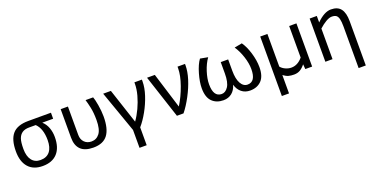

<svg xmlns="http://www.w3.org/2000/svg" viewBox="-24 -1237 4175 2139"><g transform="rotate(-20 2063.0 -167.0)"><path d="M571.8 -512.2V-440.9H442.9Q482.9 -404.8 501.5 -353.3Q520 -301.8 520 -244.1Q520 -118.2 459 -51.5Q397.9 15.1 285.2 15.1Q174.8 15.1 116 -51.5Q57.1 -118.2 57.1 -240.2Q57.1 -379.9 115 -446Q172.9 -512.2 303.2 -512.2ZM287.1 -440.9Q235.4 -440.9 204.6 -419.9Q173.8 -398.9 159.4 -358.6Q145 -318.4 145 -236.8Q145 -151.4 181.2 -103.8Q217.3 -56.2 283.2 -56.2Q356.9 -56.2 395 -103.5Q433.1 -150.9 433.1 -238.8Q433.1 -375 365.2 -440.9Z M687 -512.2H772.9V-175.8Q772.9 -122.1 804.9 -89.1Q836.9 -56.2 888.7 -56.2Q947.8 -56.2 984.4 -104.5Q1021 -152.8 1021 -263.2Q1021 -348.1 1007.6 -411.1Q994.1 -474.1 981.9 -512.2H1071.8Q1083.5 -484.9 1096.2 -410.9Q1108.9 -336.9 1108.9 -272.9Q1108.9 -127.4 1055.7 -56.2Q1002.4 15.1 885.7 15.1Q784.7 15.1 735.8 -33.2Q687 -81.5 687 -172.9Z M1282.2 -512.2 1418.9 -98.1Q1458 -152.8 1490 -221.4Q1522 -290 1541.5 -361.3Q1561 -432.6 1561 -495.1V-512.2H1649.9V-491.2Q1649.9 -417 1621.1 -329.1Q1592.3 -241.2 1546.1 -158.4Q1500 -75.7 1450.2 -19V192.9H1365.2V-19L1190.9 -512.2Z M1803.2 -512.2 1934.1 -89.8Q1992.2 -182.6 2032.2 -295.9Q2072.3 -409.2 2072.3 -492.2V-512.2H2161.1V-495.1Q2161.1 -422.9 2134 -335.7Q2106.9 -248.5 2057.6 -155.8Q2008.3 -63 1957 0H1878.9L1710.9 -512.2Z M2834 -511.2Q2874 -455.6 2901.1 -365.5Q2928.2 -275.4 2928.2 -195.8Q2928.2 -87.9 2877.7 -36.4Q2827.1 15.1 2744.1 15.1Q2684.1 15.1 2643.1 -18.3Q2602.1 -51.8 2585 -110.8Q2568.8 -51.8 2527.8 -18.3Q2486.8 15.1 2427.2 15.1Q2344.2 15.1 2293.7 -35.4Q2243.2 -85.9 2243.2 -192.9Q2243.2 -265.6 2271 -361.6Q2298.8 -457.5 2337.9 -511.2L2429.2 -494.1Q2387.2 -435.5 2361.1 -354Q2335 -272.5 2335 -206.1Q2335 -57.1 2432.1 -57.1Q2477.1 -57.1 2509.5 -106Q2542 -154.8 2542 -261.2V-395H2629.9V-261.2Q2629.9 -163.1 2659.7 -110.1Q2689.5 -57.1 2739.3 -57.1Q2835.9 -57.1 2835.9 -206.1Q2835.9 -274.9 2809.8 -354.7Q2783.7 -434.6 2743.2 -494.1Z M3481.9 0H3400.9L3396 -58.1Q3366.7 -21 3335.7 -2.9Q3304.7 15.1 3263.7 15.1Q3227.1 15.1 3199 7.6Q3170.9 0 3137.7 -24.9V192.9H3052.7V-512.2H3137.7V-125Q3158.7 -99.1 3192.9 -83.5Q3227.1 -67.9 3262.7 -67.9Q3337.4 -67.9 3396 -138.2V-512.2H3481.9Z M4047.9 192.9H3962.9V-301.8Q3962.9 -358.4 3954.8 -389.9Q3946.8 -421.4 3929.2 -434.8Q3911.6 -448.2 3875.5 -448.2Q3846.7 -448.2 3806.6 -425Q3766.6 -401.9 3723.6 -362.8V0H3638.7V-512.2H3723.6V-435.1Q3815.4 -526.9 3894.5 -526.9Q3974.6 -526.9 4011.2 -478.5Q4047.9 -430.2 4047.9 -332Z"/></g></svg>

Font: Lorenzo Sans
Style: Regular
Weight: 400
Foundry: Intel Corporation
Version: Version 1.00; ttfautohint (v1.5)